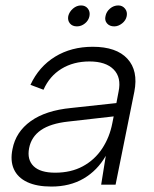

<svg xmlns="http://www.w3.org/2000/svg" viewBox="-20 -679 567 706"><path d="M352 0 369 -106Q338 -52 287.5 -22.5Q237 7 169 7Q115 7 80 -9.5Q45 -26 31 -57Q17 -88 26 -131Q38 -194 93 -233.5Q148 -273 242 -282L408 -300L416 -342Q427 -394 398 -423.5Q369 -453 309 -453Q250 -453 206 -426Q162 -399 140 -349L92 -367Q123 -434 182.5 -470.5Q242 -507 321 -507Q408 -507 448.5 -463Q489 -419 474 -342L405 0ZM398 -251 231 -232Q166 -225 130.5 -200.5Q95 -176 87 -134Q79 -92 103.5 -68Q128 -44 183 -44Q241 -44 284.5 -67.5Q328 -91 355.5 -132.5Q383 -174 393 -226ZM263 -582Q246 -582 237 -593Q228 -604 231 -620Q235 -636 248.5 -647.5Q262 -659 278 -659Q294 -659 303 -647.5Q312 -636 309 -620Q306 -604 292.5 -593Q279 -582 263 -582ZM400 -582Q383 -582 373.5 -593Q364 -604 368 -620Q371 -636 384.5 -647.5Q398 -659 415 -659Q430 -659 439.5 -647.5Q449 -636 446 -620Q443 -604 429 -593Q415 -582 400 -582Z"/></svg>

Font: Albert Sans Light
Style: Italic
Weight: 300
Italic angle: -11.25°
Designer: Andreas Rasmussen
Foundry: a.Foundry
Version: Version 1.025